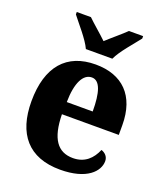

<svg xmlns="http://www.w3.org/2000/svg" viewBox="-142 -862 833 968"><g transform="rotate(20 274.5 -378.0)"><path d="M209 -606H351C371 -651 429 -715 458 -753V-766H382C359 -743 308 -701 279 -674C251 -701 201 -743 178 -766H102V-753C131 -715 189 -651 209 -606ZM294 10C438 10 494 -54 494 -108C494 -132 478 -148 457 -155C436 -105 399 -67 335 -67C253 -67 210 -125 208 -256H513V-308C513 -467 426 -550 283 -550C129 -550 41 -453 41 -265C41 -91 124 10 294 10ZM349 -322H210C211 -426 241 -482 287 -482C331 -482 349 -423 349 -322Z"/></g></svg>

Font: Noto Serif Georgian SemiCondensed ExtraBold
Style: Regular
Weight: 800
Width: 4
Designer: Monotype Design Team, Akaki Razmadze
Foundry: Google LLC
Version: Version 2.003